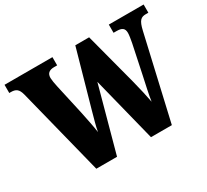

<svg xmlns="http://www.w3.org/2000/svg" viewBox="-146 -935 1249 1156"><g transform="rotate(-30 478.5 -357.0)"><path d="M69 -604 221 0H365L488 -450L601 0H746L879 -579C894 -645 911 -657 945 -657H962V-714H720V-657H741C779 -657 795 -645 795 -613C795 -599 790 -568 786 -548L744 -348C732 -292 717 -227 711 -183C703 -227 690 -283 674 -346L579 -707H483L373 -317C359 -265 347 -227 340 -186C335 -226 320 -296 311 -340L265 -547C260 -567 255 -600 255 -611C255 -642 272 -657 307 -657H328V-714H-5V-657H6C40 -657 58 -646 69 -604Z"/></g></svg>

Font: Noto Serif Ethiopic Condensed Black
Style: Regular
Weight: 900
Width: 3
Designer: Monotype Design Team
Foundry: Monotype Imaging Inc.
Version: Version 2.102